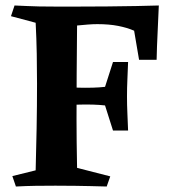

<svg xmlns="http://www.w3.org/2000/svg" viewBox="-20 -680 619 700"><path d="M261 -587Q260 -490 259.5 -407.5Q259 -325 259 -245Q259 -206 259.5 -162.5Q260 -119 261 -68L382 -37L369 0Q336 -1 310 -1.5Q284 -2 255 -2.5Q226 -3 182 -3Q142 -3 109 -2.5Q76 -2 38 0L25 -38L110 -59Q112 -130 113.5 -211.5Q115 -293 115 -375Q115 -428 114 -483.5Q113 -539 110 -597L20 -621L33 -660Q59 -659 79 -658Q99 -657 123 -656.5Q147 -656 182 -656Q212 -656 262.5 -656Q313 -656 369.5 -656.5Q426 -657 477 -658Q528 -659 559 -660Q557 -608 554.5 -559Q552 -510 551 -462H487L469 -568Q444 -579 411 -585.5Q378 -592 335 -592Q319 -592 300 -590.5Q281 -589 261 -587ZM418 -371V-287Q396 -291 379 -293.5Q362 -296 342 -297.5Q322 -299 290 -299Q266 -299 241.5 -298Q217 -297 183 -292V-366Q217 -363 241.5 -361.5Q266 -360 290 -360Q322 -360 342 -361.5Q362 -363 379 -365.5Q396 -368 418 -371ZM447 -454Q446 -424 444.5 -392Q443 -360 443 -328Q443 -297 444.5 -265Q446 -233 447 -204H392L359 -308V-351L392 -454Z"/></svg>

Font: Ruwudu
Style: Bold
Weight: 700
Designer: Becca Hirsbrunner Spalinger
Foundry: SIL International
Version: Version 3.000